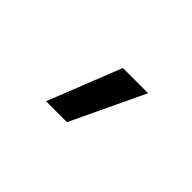

<svg xmlns="http://www.w3.org/2000/svg" viewBox="-37 -299 624 624"><g transform="rotate(45 275.0 13.5)"><path d="M172 140 272 -113H388L268 140Z"/></g></svg>

Font: Lode Dark
Style: Bold
Weight: 700
Monospace: yes
Designer: Belleve Invis
Foundry: Belleve Invis
Version: Version 29.2.0; ttfautohint (v1.8.3)